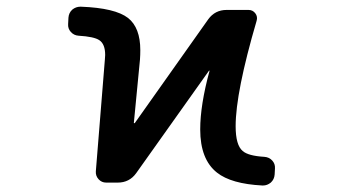

<svg xmlns="http://www.w3.org/2000/svg" viewBox="-20 -575 1040 582"><path d="M611.3 -516.6Q631.8 -544.9 667 -544.9H733.4Q746.1 -544.9 753.9 -534.7Q761.7 -524.4 757.8 -511.7Q694.3 -294.9 694.3 -192.4Q694.3 -134.8 715.8 -117.2Q732.4 -102.5 781.2 -99.6Q795.9 -98.6 805.2 -88.4Q814.5 -78.1 813.5 -64.5L812.5 -45.9Q811.5 -31.2 800.8 -21.5Q790 -12.7 777.3 -12.7Q776.4 -12.7 775.4 -12.7Q680.7 -17.6 637.7 -51.8Q586.9 -91.8 586.9 -182.6Q586.9 -256.8 615.2 -360.4Q615.2 -360.4 614.7 -360.8Q614.3 -361.3 613.3 -360.4L392.6 -49.8Q372.1 -21.5 336.9 -21.5H301.8Q288.1 -21.5 278.8 -31.7Q269.5 -42 270.5 -55.7L297.9 -394.5Q298.8 -401.4 298.8 -408.2Q298.8 -441.4 281.2 -453.1Q265.6 -463.9 217.8 -466.8Q204.1 -467.8 194.8 -478Q185.5 -488.3 186.5 -502L187.5 -521.5Q188.5 -536.1 199.2 -545.9Q210 -554.7 223.6 -554.7Q224.6 -554.7 225.6 -554.7Q329.1 -550.8 368.2 -520.5Q405.3 -491.2 405.3 -422.9Q405.3 -409.2 404.3 -394.5L385.7 -202.1Q385.7 -202.1 386.7 -201.7Q387.7 -201.2 388.7 -202.1Z"/></svg>

Font: Gen Jyuu Gothic L Monospace Medium
Style: Regular
Weight: 500
Designer: [Source Han Sans]
Ryoko NISHIZUKA  (kana & ideographs); Paul D. Hunt (Latin, Greek & Cyrillic); Wenlong ZHANG  (bopomofo
Version: Version 1.002.20150607